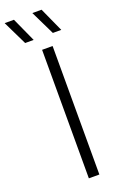

<svg xmlns="http://www.w3.org/2000/svg" viewBox="-230 -992 648 1039"><g transform="rotate(-20 93.5 -472.5)"><path d="M89 0V-740H149.5V0ZM15.5 -806 -52 -945H1.5L64.5 -806ZM175 -806 107.5 -945H160.5L223.5 -806Z"/></g></svg>

Font: Encode Sans Light
Style: Regular
Weight: 300
Designer: Multiple Designers
Foundry: Impallari Type
Version: Version 2.000